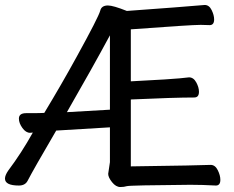

<svg xmlns="http://www.w3.org/2000/svg" viewBox="-22 -736 942 772"><path d="M247 -285 420 -295V-594Q350 -464 247 -285ZM462 16Q444 16 428.5 -3.5Q413 -23 413 -37L420 -84V-224L204 -211Q111 -52 89 -9Q79 10 54 10Q-2 10 -2 -18Q-2 -31 11 -50Q65 -122 110 -203L99 -202Q82 -202 68 -221.5Q54 -241 54 -259Q54 -281 83 -281Q147 -281 156 -282Q225 -396 287 -509Q374 -667 381 -693Q386 -714 412 -714Q433 -714 488 -692Q710 -708 801 -716Q819 -716 829 -695.5Q839 -675 839 -658Q839 -635 821 -635L785 -636Q746 -636 504 -618V-409Q676 -418 700 -421Q724 -424 738 -425Q756 -425 767 -405Q778 -385 778 -367Q778 -344 759 -344Q679 -344 504 -336V-67Q788 -71 825 -73Q843 -73 853.5 -52Q864 -31 864 -13Q864 10 846 10Q792 7 743 7Q499 9 488 12.5Q477 16 462 16Z"/></svg>

Font: ToneOZ-Pinyin-WenKai-Medium
Style: Medium
Weight: 700
Designer: Fontworks Inc.
Foundry: ToneOZ
Version: Version 0.240331